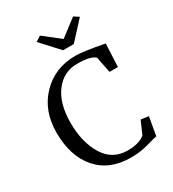

<svg xmlns="http://www.w3.org/2000/svg" viewBox="-179 -826 840 933"><g transform="rotate(-30 241.5 -359.5)"><path d="M254 -609 163 -708 192 -727 284 -655 378 -727 406 -709 314 -609ZM281 8Q160 8 93 -69Q26 -146 26 -277Q26 -401 101.5 -478.5Q177 -556 291 -556Q336 -556 450 -534L444 -405H397L379 -495Q356 -518 278 -518Q204 -518 156.5 -456Q109 -394 109 -284Q109 -176 153.5 -103Q198 -30 283 -30Q349 -30 381 -58L412 -129L455 -123L437 -20Q426 -19 379.5 -5.5Q333 8 281 8Z"/></g></svg>

Font: Aikya
Style: Regular
Weight: 400
Designer: Neelakash Kshetrimayum (Latin subset based on Merriweather by Eben Sorkin)
Foundry: Brand New Type
Version: Version 1.00 b005